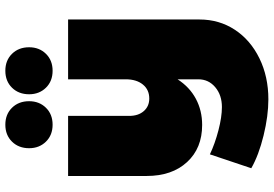

<svg xmlns="http://www.w3.org/2000/svg" viewBox="-173 -649 1025 719"><g transform="rotate(-90 339.5 -289.5)"><path d="M320 -693Q320 -655 295.5 -630Q271 -605 232 -605Q193 -605 168.5 -630Q144 -655 144 -693Q144 -732 168.5 -757Q193 -782 232 -782Q271 -782 295.5 -757Q320 -732 320 -693ZM522 -693Q522 -655 497.5 -630Q473 -605 434 -605Q395 -605 370.5 -630Q346 -655 346 -693Q346 -732 370.5 -757Q395 -782 434 -782Q473 -782 497.5 -757Q522 -732 522 -693ZM626 -547V-55Q626 19 587.5 77.5Q549 136 480.5 169.5Q412 203 327 203Q265 203 191.5 185Q118 167 69 139L121 -16Q161 3 211 16Q261 29 298 29Q343 29 372.5 4Q402 -21 402 -59V-137Q373 -92 329 -68.5Q285 -45 231 -45Q144 -45 92 -101.5Q40 -158 40 -253V-547H265V-318Q265 -284 283 -263.5Q301 -243 330 -243Q363 -243 382.5 -267Q402 -291 402 -331V-547Z"/></g></svg>

Font: TypoPRO Montserrat Alternates
Style: Regular
Weight: 900
Designer: Julieta Ulanovsky
Foundry: Julieta Ulanovsky
Version: Version 6.001